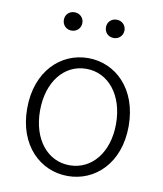

<svg xmlns="http://www.w3.org/2000/svg" viewBox="-85 -816 763 898"><g transform="rotate(10 297.0 -367.0)"><path d="M297 13C426 13 538 -89 538 -266C538 -444 426 -547 297 -547C168 -547 56 -444 56 -266C56 -89 168 13 297 13ZM297 -38C192 -38 117 -130 117 -266C117 -403 192 -496 297 -496C402 -496 478 -403 478 -266C478 -130 402 -38 297 -38ZM197 -660C222 -660 241 -679 241 -704C241 -728 222 -747 197 -747C171 -747 153 -728 153 -704C153 -679 171 -660 197 -660ZM397 -660C422 -660 441 -679 441 -704C441 -728 422 -747 397 -747C371 -747 353 -728 353 -704C353 -679 371 -660 397 -660Z"/></g></svg>

Font: Noto Sans CJK SC Light
Style: Regular
Weight: 300
Designer: Ryoko NISHIZUKA 西塚涼子 (kana, bopomofo & ideographs); Paul D. Hunt (Latin, Greek & Cyrillic); Sandoll Communications 산돌커뮤니
Foundry: Adobe
Version: Version 2.004;hotconv 1.0.118;makeotfexe 2.5.65603